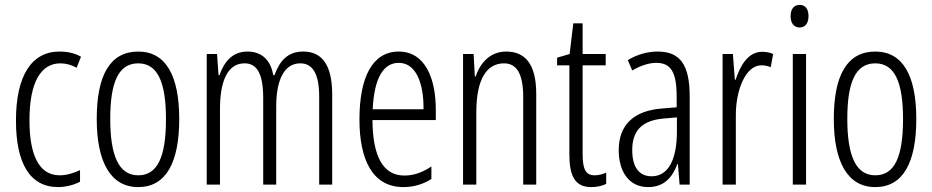

<svg xmlns="http://www.w3.org/2000/svg" viewBox="-20 -752 3796 782"><path d="M217 10C245 10 281 2 306 -12V-59C278 -46 250 -38 223 -38C138 -38 100 -122 100 -262C100 -416 146 -494 226 -494C248 -494 271 -488 292 -476L310 -521C285 -535 257 -542 222 -542C107 -542 45 -441 45 -261C45 -88 101 10 217 10Z M710 -267C710 -443 656 -542 543 -542C428 -542 374 -445 374 -268C374 -91 431 10 543 10C656 10 710 -90 710 -267ZM429 -268C429 -416 462 -494 543 -494C624 -494 656 -413 656 -267C656 -112 621 -38 543 -38C464 -38 429 -117 429 -268Z M1215 -542C1153 -542 1120 -506 1098 -446H1093C1084 -499 1053 -542 988 -542C924 -542 892 -497 874 -446H870L864 -532H822V0H876V-309C876 -409 901 -494 976 -494C1022 -494 1052 -460 1052 -352V0H1105V-319C1105 -429 1139 -494 1203 -494C1250 -494 1280 -457 1280 -359V0H1333V-367C1333 -487 1292 -542 1215 -542Z M1604 -542C1497 -542 1444 -438 1444 -265C1444 -102 1497 10 1623 10C1666 10 1704 -2 1737 -23V-74C1700 -49 1664 -37 1627 -37C1540 -37 1498 -115 1497 -263H1755V-305C1755 -432 1712 -542 1604 -542ZM1604 -496C1676 -496 1706 -410 1705 -307H1498C1504 -435 1542 -496 1604 -496Z M2042 -542C1976 -542 1936 -496 1917 -440H1914L1909 -532H1866V0H1920V-295C1920 -431 1963 -494 2033 -494C2084 -494 2111 -452 2111 -357V0H2164V-370C2164 -488 2121 -542 2042 -542Z M2402 -38C2363 -38 2353 -67 2353 -126V-486H2447V-532H2353V-657H2315L2300 -532L2249 -517V-486H2299V-123C2299 -35 2322 10 2388 10C2413 10 2432 5 2449 -3V-49C2436 -43 2419 -38 2402 -38Z M2659 -542C2617 -542 2574 -530 2537 -507L2555 -465C2593 -487 2626 -496 2653 -496C2712 -496 2736 -459 2736 -358V-315L2675 -310C2563 -301 2500 -245 2500 -140C2500 -61 2536 10 2620 10C2686 10 2719 -31 2739 -84H2741L2748 0H2789V-360C2789 -485 2752 -542 2659 -542ZM2681 -269 2737 -274V-216C2737 -106 2704 -34 2634 -34C2584 -34 2555 -70 2555 -141C2555 -220 2595 -261 2681 -269Z M3084 -541C3027 -541 2995 -485 2976 -427H2973L2965 -532H2923V0H2977V-279C2976 -383 3016 -486 3081 -486C3095 -486 3109 -483 3119 -478L3129 -532C3114 -539 3098 -541 3084 -541Z M3237 -732C3212 -732 3200 -713 3200 -686C3200 -659 3213 -640 3237 -640C3260 -640 3273 -658 3273 -686C3273 -713 3262 -732 3237 -732ZM3263 -532H3209V0H3263Z M3712 -267C3712 -443 3658 -542 3545 -542C3430 -542 3376 -445 3376 -268C3376 -91 3433 10 3545 10C3658 10 3712 -90 3712 -267ZM3431 -268C3431 -416 3464 -494 3545 -494C3626 -494 3658 -413 3658 -267C3658 -112 3623 -38 3545 -38C3466 -38 3431 -117 3431 -268Z"/></svg>

Font: Noto Sans Arabic UI XCn Lt
Style: Regular
Weight: 300
Width: 2
Designer: Monotype Design Team, Nadine Chahine and Nizar Qandah
Foundry: Monotype Imaging Inc.
Version: Version 2.010